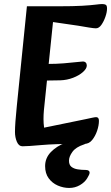

<svg xmlns="http://www.w3.org/2000/svg" viewBox="-20 -711 549 949"><path d="M91 12Q73 12 63.5 -10Q54 -32 54 -59Q54 -98 63 -186L113 -680H273Q343 -680 386 -682.5Q429 -685 452 -688Q475 -691 485 -691Q496 -691 502.5 -687.5Q509 -684 509 -669Q509 -651 501 -628Q493 -605 481 -588Q469 -571 454 -571Q444 -571 419.5 -575Q395 -579 366 -584L242 -602L197 -166Q195 -144 195 -122.5Q195 -101 198 -80L403 -122Q421 -126 435.5 -129Q450 -132 455 -132Q469 -132 469 -114Q469 -91 460 -64.5Q451 -38 435.5 -19Q420 0 398 0H363Q251 0 184 6Q117 12 91 12ZM154 -312 167 -395H215Q258 -395 295 -398Q332 -401 357.5 -404Q383 -407 389 -407Q399 -407 404 -401.5Q409 -396 409 -387Q409 -372 390 -355Q371 -338 341 -326.5Q311 -315 278 -314ZM203 110Q203 70 231.5 40.5Q260 11 304 -5.5Q348 -22 391 -22Q401 -22 407.5 -19Q414 -16 414 -11Q414 -8 410 -4.5Q406 -1 395 3Q355 16 338 39.5Q321 63 321 83Q321 104 333 113.5Q345 123 364 126Q383 129 404 129Q413 129 418 132.5Q423 136 423 142Q423 151 411 170Q399 190 375 204Q351 218 322 218Q293 218 265.5 206Q238 194 220.5 170Q203 146 203 110Z"/></svg>

Font: Alkatra Medium
Style: Regular
Weight: 500
Designer: Suman Bhandary
Version: Version 1.100;gftools[0.9.22]